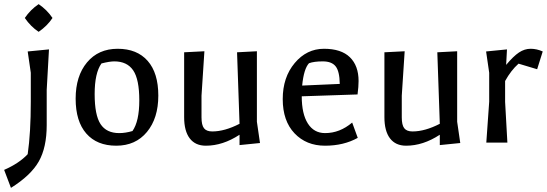

<svg xmlns="http://www.w3.org/2000/svg" viewBox="-60 -690 2646 929"><path d="M74 56Q89 -48 89 -198V-338L74 -441L177 -451L166 -255V-85Q166 24 127.5 91.5Q89 159 -7 219L-40 132Q33 100 74 56ZM60 -603Q87 -643 127 -670Q168 -642 194 -603Q169 -565 127 -536Q89 -561 60 -603Z M502.5 15Q409 15 357.5 -44Q306 -103 306 -212.5Q306 -322 361 -388Q416 -454 509.5 -454Q603 -454 654.5 -395.5Q706 -337 706 -227.5Q706 -118 651 -51.5Q596 15 502.5 15ZM517 -46Q547 -46 581 -56Q614 -103 614 -204.5Q614 -306 584.5 -349.5Q555 -393 493 -393Q470 -393 431 -383Q398 -337 398 -235Q398 -133 426.5 -89.5Q455 -46 517 -46Z M831 -123V-437L929 -442L915 -227V-122Q915 -85 927 -69.5Q939 -54 967 -54Q1027 -54 1099 -91L1087 -437L1183 -442V-101L1198 2L1099 12V-38Q1018 15 936 15Q885 15 858 -20.5Q831 -56 831 -123Z M1675 -298Q1675 -271 1670 -233L1400 -224Q1400 -139 1429.5 -92.5Q1459 -46 1513 -46Q1584 -46 1644 -97L1671 -23Q1603 15 1512.5 15Q1422 15 1365 -45Q1308 -105 1308 -210.5Q1308 -316 1366 -385Q1424 -454 1507.5 -454Q1591 -454 1633 -413Q1675 -372 1675 -298ZM1402 -276 1584 -284Q1583 -345 1564 -369Q1545 -393 1502 -393Q1459 -393 1435 -384Q1410 -357 1402 -276Z M1800 -123V-437L1898 -442L1884 -227V-122Q1884 -85 1896 -69.5Q1908 -54 1936 -54Q1996 -54 2068 -91L2056 -437L2152 -442V-101L2167 2L2068 12V-38Q1987 15 1905 15Q1854 15 1827 -20.5Q1800 -56 1800 -123Z M2293 0 2307 -198V-338L2292 -441L2393 -451L2389 -376Q2424 -418 2451 -436Q2478 -454 2507.5 -454Q2537 -454 2566 -441L2539 -355L2449 -382Q2412 -349 2384 -298V-197L2395 0Z"/></svg>

Font: Galdeano
Style: Regular
Weight: 400
Designer: Dario Manuel Muhafara
Foundry: Dario Manuel Muhafara
Version: Version 1.001